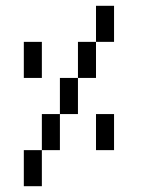

<svg xmlns="http://www.w3.org/2000/svg" viewBox="-20 -770 540 665"><path d="M62.5 -250Q62.5 -250 62.5 -125H125Q125 -125 125 -250ZM125 -250H187.5Q187.5 -250 187.5 -375H125Q125 -375 125 -250ZM312.5 -375Q312.5 -375 312.5 -250H375Q375 -250 375 -375ZM187.5 -375H250Q250 -375 250 -500H187.5Q187.5 -500 187.5 -375ZM250 -500H312.5Q312.5 -500 312.5 -625H250Q250 -625 250 -500ZM62.5 -625Q62.5 -625 62.5 -500H125Q125 -500 125 -625ZM312.5 -625H375Q375 -625 375 -750H312.5Q312.5 -750 312.5 -625Z"/></svg>

Font: CalcUnifontExMono
Style: Regular
Weight: 500
Version: Version 15.0.06